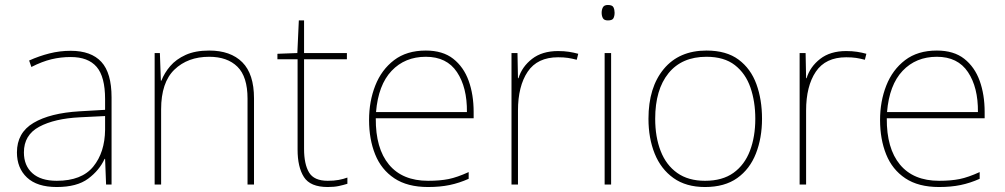

<svg xmlns="http://www.w3.org/2000/svg" viewBox="-20 -741 4035 771"><path d="M264 -537Q346 -537 387 -492.5Q428 -448 428 -350V0H406L402 -103H400Q379 -57 334 -23.5Q289 10 208 10Q129 10 88.5 -28Q48 -66 48 -129Q48 -208 114.5 -247.5Q181 -287 299 -294L402 -300V-343Q402 -433 368 -472.5Q334 -512 264 -512Q224 -512 186.5 -503Q149 -494 106 -472L97 -498Q137 -516 178.5 -526.5Q220 -537 264 -537ZM301 -270Q199 -265 137.5 -232Q76 -199 76 -129Q76 -76 110 -45.5Q144 -15 208 -15Q308 -15 354.5 -72Q401 -129 402 -220V-275Z M820 -538Q906 -538 953 -491Q1000 -444 1000 -346V0H974V-345Q974 -433 933.5 -473Q893 -513 820 -513Q734 -513 680.5 -461.5Q627 -410 627 -302V0H601V-528H622L626 -417H628Q640 -448 663.5 -475.5Q687 -503 725.5 -520.5Q764 -538 820 -538Z M1296 -15Q1321 -15 1340 -18.5Q1359 -22 1375 -28V-3Q1359 2 1340.5 6Q1322 10 1296 10Q1226 10 1200.5 -30Q1175 -70 1175 -140V-503H1094V-525L1174 -528L1180 -659H1201V-528H1373V-503H1201V-143Q1201 -82 1221 -48.5Q1241 -15 1296 -15Z M1690 -538Q1758 -538 1800 -505Q1842 -472 1862 -416.5Q1882 -361 1882 -291V-266H1489Q1488 -145 1542 -80Q1596 -15 1699 -15Q1747 -15 1781.5 -22Q1816 -29 1862 -50V-23Q1824 -6 1785.5 2Q1747 10 1699 10Q1616 10 1563.5 -25Q1511 -60 1486.5 -121Q1462 -182 1462 -259Q1462 -334 1487 -397.5Q1512 -461 1562.5 -499.5Q1613 -538 1690 -538ZM1690 -513Q1606 -513 1552.5 -456.5Q1499 -400 1490 -291H1855Q1856 -390 1815 -451.5Q1774 -513 1690 -513Z M2221 -536Q2245 -536 2264.5 -533Q2284 -530 2302 -525L2296 -501Q2277 -506 2260.5 -508.5Q2244 -511 2221 -511Q2138 -511 2099 -453Q2060 -395 2060 -297V0H2034V-528H2058L2060 -427H2062Q2076 -473 2116.5 -504.5Q2157 -536 2221 -536Z M2421 -721Q2439 -721 2443.5 -711.5Q2448 -702 2448 -690Q2448 -677 2443.5 -668Q2439 -659 2421 -659Q2406 -659 2401 -668Q2396 -677 2396 -690Q2396 -702 2401 -711.5Q2406 -721 2421 -721ZM2434 -528V0H2408V-528Z M3040 -264Q3040 -187 3015.5 -124.5Q2991 -62 2940.5 -26Q2890 10 2811 10Q2735 10 2684.5 -26Q2634 -62 2609 -124Q2584 -186 2584 -264Q2584 -390 2645.5 -464Q2707 -538 2817 -538Q2897 -538 2946 -501.5Q2995 -465 3017.5 -403Q3040 -341 3040 -264ZM2611 -264Q2611 -191 2633 -134.5Q2655 -78 2699.5 -46.5Q2744 -15 2811 -15Q2881 -15 2925.5 -47Q2970 -79 2991.5 -135.5Q3013 -192 3013 -264Q3013 -333 2993.5 -389.5Q2974 -446 2931 -479.5Q2888 -513 2817 -513Q2718 -513 2664.5 -447Q2611 -381 2611 -264Z M3378 -536Q3402 -536 3421.5 -533Q3441 -530 3459 -525L3453 -501Q3434 -506 3417.5 -508.5Q3401 -511 3378 -511Q3295 -511 3256 -453Q3217 -395 3217 -297V0H3191V-528H3215L3217 -427H3219Q3233 -473 3273.5 -504.5Q3314 -536 3378 -536Z M3742 -538Q3810 -538 3852 -505Q3894 -472 3914 -416.5Q3934 -361 3934 -291V-266H3541Q3540 -145 3594 -80Q3648 -15 3751 -15Q3799 -15 3833.5 -22Q3868 -29 3914 -50V-23Q3876 -6 3837.5 2Q3799 10 3751 10Q3668 10 3615.5 -25Q3563 -60 3538.5 -121Q3514 -182 3514 -259Q3514 -334 3539 -397.5Q3564 -461 3614.5 -499.5Q3665 -538 3742 -538ZM3742 -513Q3658 -513 3604.5 -456.5Q3551 -400 3542 -291H3907Q3908 -390 3867 -451.5Q3826 -513 3742 -513Z"/></svg>

Font: Noto Sans Bengali UI Thin
Style: Regular
Weight: 100
Designer: Jelle Bosma - Monotype Design Team
Foundry: Monotype Imaging Inc.
Version: Version 2.003; ttfautohint (v1.8.4.7-5d5b)